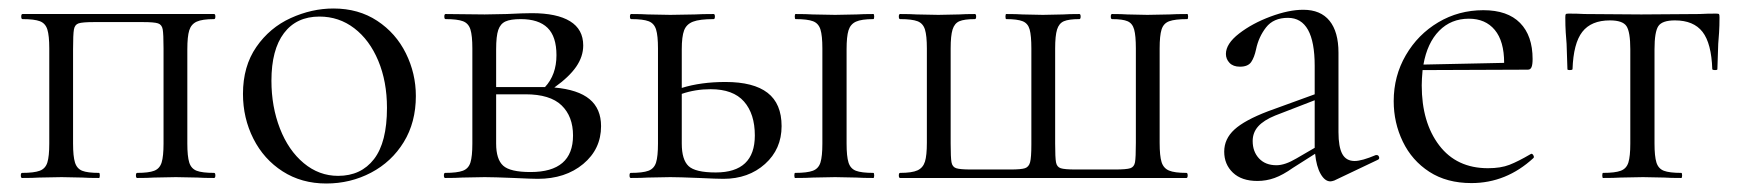

<svg xmlns="http://www.w3.org/2000/svg" viewBox="-20 -419 4101 452"><path d="M484 0Q459 0 445 -1L394 -2L342 -1Q328 0 303 0Q300 0 300 -6Q300 -12 303 -12Q330 -12 343 -17Q356 -22 360.5 -36.5Q365 -51 365 -81V-305Q365 -339 363 -350Q361 -361 352 -364Q343 -367 317 -367H201Q174 -367 165 -364Q156 -361 154 -349.5Q152 -338 152 -303V-81Q152 -51 156.5 -36.5Q161 -22 173.5 -17Q186 -12 213 -12Q215 -12 215 -6Q215 0 213 0Q188 0 174 -1L125 -2L72 -1Q58 0 32 0Q29 0 29 -6Q29 -12 32 -12Q60 -12 73.5 -17Q87 -22 91.5 -36.5Q96 -51 96 -81V-305Q96 -335 91.5 -349.5Q87 -364 74 -369Q61 -374 33 -374Q30 -374 30 -380Q30 -386 33 -386H484Q487 -386 487 -380Q487 -374 484 -374Q456 -374 443 -368Q430 -362 425.5 -347.5Q421 -333 421 -303V-81Q421 -51 425.5 -36.5Q430 -22 443 -17Q456 -12 484 -12Q487 -12 487 -6Q487 0 484 0Z M552 -198Q552 -263 583.5 -308.5Q615 -354 664.5 -376.5Q714 -399 765 -399Q824 -399 868 -370Q912 -341 935.5 -293.5Q959 -246 959 -193Q959 -131 930.5 -84.5Q902 -38 853.5 -12.5Q805 13 748 13Q690 13 645.5 -15.5Q601 -44 576.5 -92.5Q552 -141 552 -198ZM891 -165Q891 -227 870.5 -276Q850 -325 814 -352.5Q778 -380 732 -380Q678 -380 648.5 -341Q619 -302 619 -229Q619 -168 639 -116.5Q659 -65 695 -35Q731 -5 776 -5Q830 -5 860.5 -44.5Q891 -84 891 -165Z M1395 -122Q1395 -68 1353 -33Q1311 2 1246 2Q1232 2 1190 0Q1142 -2 1121 -2L1068 -1Q1054 0 1028 0Q1025 0 1025 -6Q1025 -12 1028 -12Q1056 -12 1069.5 -17Q1083 -22 1087.5 -36.5Q1092 -51 1092 -81V-305Q1092 -335 1087.5 -349.5Q1083 -364 1070 -369Q1057 -374 1029 -374Q1026 -374 1026 -380Q1026 -386 1029 -386L1121 -385L1173 -386Q1213 -388 1232 -388Q1291 -388 1322 -369Q1353 -350 1353 -312Q1353 -286 1336.5 -262Q1320 -238 1285 -213Q1341 -208 1368 -185.5Q1395 -163 1395 -122ZM1148 -303V-214H1252H1263Q1290 -243 1290 -289Q1290 -333 1269 -353.5Q1248 -374 1206 -374Q1182 -374 1170 -368.5Q1158 -363 1153 -348.5Q1148 -334 1148 -303ZM1329 -100Q1329 -145 1302 -171Q1275 -197 1217 -197H1148V-81Q1148 -44 1164.5 -29Q1181 -14 1229 -14Q1329 -14 1329 -100Z M1820 -122Q1820 -68 1781 -33Q1742 2 1683 2Q1668 2 1626 0Q1578 -2 1558 -2L1505 -1Q1491 0 1465 0Q1462 0 1462 -6Q1462 -12 1465 -12Q1493 -12 1506.5 -17Q1520 -22 1524.5 -36.5Q1529 -51 1529 -81V-305Q1529 -335 1524.5 -349.5Q1520 -364 1507 -369Q1494 -374 1466 -374Q1463 -374 1463 -380Q1463 -386 1466 -386Q1491 -386 1505 -385L1558 -384L1616 -385Q1632 -386 1660 -386Q1663 -386 1663 -380Q1663 -374 1660 -374Q1627 -374 1611.5 -368Q1596 -362 1590.5 -347.5Q1585 -333 1585 -303V-212Q1630 -226 1688 -226Q1754 -226 1787 -200.5Q1820 -175 1820 -122ZM2036 0Q2011 0 1996 -1L1946 -2L1894 -1Q1879 0 1852 0Q1850 0 1850 -6Q1850 -12 1852 -12Q1880 -12 1893.5 -17Q1907 -22 1911.5 -36.5Q1916 -51 1916 -81V-305Q1916 -335 1911.5 -349.5Q1907 -364 1894 -369Q1881 -374 1853 -374Q1851 -374 1851 -380Q1851 -386 1853 -386Q1879 -386 1893 -385L1946 -384L1997 -385Q2012 -386 2036 -386Q2038 -386 2038 -380Q2038 -374 2036 -374Q2008 -374 1995 -368Q1982 -362 1977.5 -347.5Q1973 -333 1973 -303V-81Q1973 -51 1977.5 -36.5Q1982 -22 1995 -17Q2008 -12 2036 -12Q2038 -12 2038 -6Q2038 0 2036 0ZM1757 -100Q1757 -151 1731.5 -180Q1706 -209 1653 -209Q1617 -209 1585 -198V-81Q1585 -43 1601 -28Q1617 -13 1665 -13Q1757 -13 1757 -100Z M2099 -12Q2127 -12 2140 -18Q2153 -24 2157.5 -38.5Q2162 -53 2162 -83V-305Q2162 -335 2157.5 -349.5Q2153 -364 2140 -369Q2127 -374 2099 -374Q2096 -374 2096 -380Q2096 -386 2099 -386Q2124 -386 2138 -385L2189 -384L2238 -385Q2252 -386 2275 -386Q2278 -386 2278 -380Q2278 -374 2275 -374Q2250 -374 2238.5 -369Q2227 -364 2222.5 -349.5Q2218 -335 2218 -305V-81Q2218 -48 2220 -37Q2222 -26 2231 -23Q2240 -20 2266 -20H2359Q2384 -20 2393 -23Q2402 -26 2405 -37Q2408 -48 2408 -79V-305Q2408 -335 2404 -349.5Q2400 -364 2387.5 -369Q2375 -374 2349 -374Q2347 -374 2347 -380Q2347 -386 2349 -386Q2374 -386 2387 -385L2435 -384L2483 -385Q2497 -386 2521 -386Q2524 -386 2524 -380Q2524 -374 2521 -374Q2496 -374 2484.5 -369Q2473 -364 2468.5 -349.5Q2464 -335 2464 -305V-81Q2464 -48 2466 -37Q2468 -26 2477 -23Q2486 -20 2512 -20H2605Q2632 -20 2641 -23Q2650 -26 2652 -37Q2654 -48 2654 -83V-305Q2654 -335 2650 -349.5Q2646 -364 2634.5 -369Q2623 -374 2598 -374Q2595 -374 2595 -380Q2595 -386 2598 -386Q2621 -386 2634 -385L2681 -384L2733 -385Q2748 -386 2775 -386Q2777 -386 2777 -380Q2777 -374 2775 -374Q2746 -374 2732.5 -369Q2719 -364 2714.5 -349.5Q2710 -335 2710 -305V-83Q2710 -52 2714.5 -37.5Q2719 -23 2732 -17.5Q2745 -12 2773 -12Q2776 -12 2776 -6Q2776 0 2773 0H2099Q2096 0 2096 -6Q2096 -12 2099 -12Z M3221 -54Q3225 -54 3226.5 -49.5Q3228 -45 3224 -43L3121 6Q3115 8 3112 8Q3099 8 3089 -9.5Q3079 -27 3076 -57L3024 -24Q3000 -7 2980.5 0Q2961 7 2940 7Q2903 7 2882.5 -12.5Q2862 -32 2862 -62Q2862 -92 2886 -114Q2910 -136 2965 -157L3075 -197V-264Q3075 -377 3012 -377Q2978 -377 2960.5 -354.5Q2943 -332 2937 -303Q2933 -284 2925.5 -273Q2918 -262 2899 -262Q2883 -262 2874.5 -271Q2866 -280 2866 -292Q2866 -316 2897 -340Q2928 -364 2971 -380Q3014 -396 3048 -396Q3089 -396 3110 -370Q3131 -344 3131 -295V-108Q3131 -73 3140 -56.5Q3149 -40 3169 -40Q3186 -40 3219 -54ZM3075 -71V-76V-183L2982 -147Q2955 -136 2942 -121.5Q2929 -107 2929 -87Q2929 -62 2944 -46Q2959 -30 2985 -30Q3005 -30 3032 -46Z M3585 -57Q3588 -57 3590 -53Q3592 -49 3590 -47Q3526 12 3444 12Q3386 12 3345 -14.5Q3304 -41 3282.5 -85.5Q3261 -130 3261 -181Q3261 -240 3289.5 -289Q3318 -338 3366 -366.5Q3414 -395 3472 -395Q3529 -395 3558.5 -365Q3588 -335 3588 -280Q3588 -267 3585.5 -261Q3583 -255 3577 -255L3329 -254Q3327 -232 3327 -218Q3327 -131 3368 -77Q3409 -23 3483 -23Q3513 -23 3533.5 -31Q3554 -39 3583 -56ZM3331 -267 3521 -271Q3521 -322 3499 -348.5Q3477 -375 3438 -375Q3396 -375 3368 -346.5Q3340 -318 3331 -267Z M3754 -12Q3782 -12 3795.5 -17Q3809 -22 3813.5 -36.5Q3818 -51 3818 -81V-303Q3818 -344 3809 -357.5Q3800 -371 3770 -371Q3726 -371 3705 -344Q3684 -317 3682 -256Q3681 -254 3675.5 -254Q3670 -254 3670 -256L3668 -316Q3667 -327 3666 -342.5Q3665 -358 3665 -378Q3665 -384 3666 -385.5Q3667 -387 3673 -387Q3694 -387 3710 -386L3844 -385L3981 -386Q3998 -387 4020 -387Q4026 -387 4027 -385.5Q4028 -384 4028 -378Q4028 -358 4027 -342.5Q4026 -327 4025 -316L4023 -256Q4023 -254 4017.5 -254Q4012 -254 4011 -256Q4009 -317 3988 -344Q3967 -371 3923 -371Q3893 -371 3884 -357.5Q3875 -344 3875 -303V-81Q3875 -51 3879.5 -36.5Q3884 -22 3897 -17Q3910 -12 3938 -12Q3940 -12 3940 -6Q3940 0 3938 0Q3912 0 3898 -1L3848 -2L3795 -1Q3780 0 3754 0Q3752 0 3752 -6Q3752 -12 3754 -12Z"/></svg>

Font: Cormorant Garamond
Style: Regular
Weight: 400
Designer: Christian Thalmann (Catharsis Fonts)
Version: Version 3.000